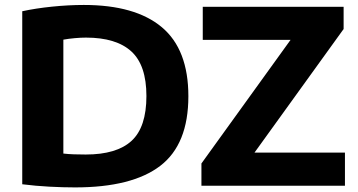

<svg xmlns="http://www.w3.org/2000/svg" viewBox="-20 -768 1482 794"><path d="M290.5 7Q241.5 7 184.5 4Q127.5 1 72 -6V-721.5Q127 -733.5 195.2 -740.5Q263.5 -747.5 326.5 -747.5Q539.5 -747.5 649.2 -655.5Q759 -563.5 759 -370Q759 -171 642.5 -82Q526 7 290.5 7ZM334.5 -129Q462.5 -129 524 -185.5Q585.5 -242 585.5 -371Q585.5 -498.5 523 -555.5Q460.5 -612.5 335.5 -612.5Q314 -612.5 289 -610.2Q264 -608 242 -604V-133Q263.5 -130.5 285.8 -129.8Q308 -129 334.5 -129ZM813 0V-92L1181.5 -603H818.5V-740H1401V-648L1032.5 -137H1406.5V0Z"/></svg>

Font: Encode Sans SmExp
Style: Bold
Weight: 700
Width: 6
Designer: Multiple Designers
Foundry: Impallari Type
Version: Version 3.002; ttfautohint (v1.8.3) -l 8 -r 50 -G 200 -x 14 